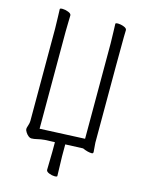

<svg xmlns="http://www.w3.org/2000/svg" viewBox="-129 -776 757 1019"><g transform="rotate(15 250.0 -267.0)"><path d="M439 -679Q439 -667 438 -641Q437 -615 437 -60Q437 -52 440 -22L441 -10Q441 -1 433 -1Q411 -1 382 -14L285 -10V56L288 163Q288 168 273.5 168Q259 168 243 161.5Q227 155 227 145L229 46V-2V-7Q175 -5 175 -5Q152 -3 134.5 1.5Q117 6 102 6Q95 6 86.5 -0.5Q78 -7 71 -18Q64 -29 64 -35.5Q64 -42 69 -56.5Q74 -71 74 -83V-590Q74 -621 72.5 -650Q71 -679 71 -696Q71 -701 85.5 -701Q100 -701 117 -694.5Q134 -688 134 -678Q134 -666 133 -640Q132 -614 132 -589V-55L379 -66V-591Q379 -622 377.5 -651Q376 -680 376 -697Q376 -702 390.5 -702Q405 -702 422 -695.5Q439 -689 439 -679Z"/></g></svg>

Font: Moon Stars Kai T HW Light
Style: Regular
Weight: 300
Designer: GuiWonder
Version: Version 1.101